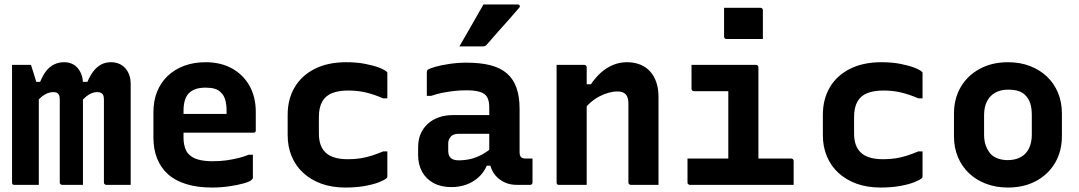

<svg xmlns="http://www.w3.org/2000/svg" viewBox="-20 -829 4840 861"><path d="M566 0Q548 0 528.5 0Q509 0 491 0Q473 0 457 0Q454 0 451.5 -1.5Q449 -3 447.5 -5Q446 -7 446 -11Q446 -48 446 -85.5Q446 -123 446 -160Q446 -197 446 -234Q446 -271 446 -308.5Q446 -346 446 -383Q446 -403 437.5 -409.5Q429 -416 415 -416Q404 -416 392 -411.5Q380 -407 367.5 -397Q355 -387 341 -370L321 -462H372Q384 -490 398.5 -509Q413 -528 432.5 -539Q452 -550 477 -550Q497 -550 513 -543.5Q529 -537 541 -524Q553 -511 559.5 -493Q566 -475 566 -452Q566 -408 566 -363.5Q566 -319 566 -275.5Q566 -232 566 -188Q566 -144 566 -100Q566 -75 566 -50Q566 -25 566 0ZM352 0Q337 0 320 0Q303 0 288 0Q273 0 259 0Q256 0 253.5 -1.5Q251 -3 249.5 -5Q248 -7 248 -11Q248 -48 248 -85.5Q248 -123 248 -160Q248 -197 248 -234Q248 -271 248 -308.5Q248 -346 248 -383Q248 -397 244 -404Q240 -411 234 -413.5Q228 -416 218 -416Q207 -416 194.5 -411.5Q182 -407 169 -397Q156 -387 141 -368L116 -462H160Q172 -491 187 -510.5Q202 -530 222.5 -540Q243 -550 268 -550Q286 -550 301.5 -543.5Q317 -537 328.5 -523.5Q340 -510 346 -492.5Q352 -475 352 -452Q352 -420 352 -377Q352 -334 352 -278.5Q352 -223 352 -154Q352 -85 352 0ZM154 0Q141 0 127 0Q113 0 100 0Q87 0 73 0Q59 0 45 0Q42 0 40 -0.5Q38 -1 36.5 -2.5Q35 -4 34.5 -6Q34 -8 34 -11Q34 -83 34 -154Q34 -225 34 -296Q34 -367 34 -438Q34 -465 34 -490Q34 -515 34 -538Q45 -538 55.5 -538Q66 -538 76.5 -538Q87 -538 98 -538Q109 -538 119 -538Q119 -538 124.5 -520.5Q130 -503 137 -480.5Q144 -458 149 -440Q154 -422 154 -422Q154 -356 154 -285.5Q154 -215 154 -144Q154 -73 154 0Z M902 -550Q970 -550 1020.5 -522Q1071 -494 1099 -444Q1127 -394 1127 -327V-244Q1127 -241 1126 -238.5Q1125 -236 1122.5 -235Q1120 -234 1117 -234H887Q870 -234 852.5 -234Q835 -234 818 -234H777L774 -318H996Q996 -322 996 -325Q996 -328 996 -332Q996 -361 990 -381.5Q984 -402 971 -414Q960 -426 943 -431Q926 -436 902 -436Q852 -436 827.5 -411.5Q803 -387 803 -332V-210Q803 -194 806 -180Q809 -166 814 -155Q819 -144 828 -136Q844 -120 870.5 -113Q897 -106 932 -106Q968 -106 995.5 -110Q1023 -114 1048 -120Q1073 -126 1095 -135H1114Q1114 -109 1114 -83.5Q1114 -58 1114 -32Q1114 -30 1113 -28Q1112 -26 1110 -24Q1102 -15 1074 -7Q1046 1 1008 6.5Q970 12 931 12Q865 12 815 -3.5Q765 -19 733 -48Q701 -77 684.5 -118.5Q668 -160 668 -212V-326Q668 -377 684.5 -418Q701 -459 732 -488.5Q763 -518 806 -534Q849 -550 902 -550Z M1533 -550Q1580 -550 1618 -542.5Q1656 -535 1680.5 -525.5Q1705 -516 1713 -508Q1716 -507 1716.5 -504.5Q1717 -502 1717 -499Q1717 -472 1717 -444Q1717 -416 1717 -388H1698Q1659 -405 1622 -414Q1585 -423 1542 -423Q1499 -423 1469.5 -411.5Q1440 -400 1425 -373.5Q1410 -347 1410 -304V-231Q1410 -203 1417 -182Q1424 -161 1439 -146Q1454 -131 1479 -123Q1504 -115 1541 -115Q1570 -115 1596 -119Q1622 -123 1647 -131Q1672 -139 1698 -150H1717Q1717 -122 1717 -94Q1717 -66 1717 -38Q1717 -36 1716.5 -34Q1716 -32 1714 -30Q1705 -22 1680 -12Q1655 -2 1616 5Q1577 12 1529 12Q1468 12 1420.5 -5.5Q1373 -23 1339.5 -54Q1306 -85 1288 -128Q1270 -171 1270 -223V-314Q1270 -384 1301 -437Q1332 -490 1391 -520Q1450 -550 1533 -550Z M2310 -341Q2310 -316 2310 -292.5Q2310 -269 2310 -244.5Q2310 -220 2310 -195.5Q2310 -171 2310 -148Q2310 -140 2311.5 -134Q2313 -128 2317 -124Q2320 -121 2325.5 -119.5Q2331 -118 2338 -118Q2341 -118 2343.5 -118Q2346 -118 2349 -118H2368Q2368 -91 2368 -64.5Q2368 -38 2368 -11Q2368 -6 2365 -3Q2362 0 2357 0Q2352 0 2332.5 0Q2313 0 2298 0Q2270 0 2248 -9Q2226 -18 2209 -34.5Q2192 -51 2183 -74Q2174 -97 2174 -126Q2174 -157 2174 -189Q2174 -221 2174 -252Q2174 -269 2174 -284.5Q2174 -300 2174 -316Q2174 -332 2174 -348Q2174 -377 2164.5 -393.5Q2155 -410 2132 -417Q2109 -424 2071 -424Q2043 -424 2016.5 -421Q1990 -418 1964.5 -413Q1939 -408 1913 -399H1894Q1894 -426 1894 -453Q1894 -480 1894 -506Q1894 -510 1895 -512Q1896 -514 1897 -515Q1903 -521 1930.5 -529Q1958 -537 1996 -542.5Q2034 -548 2071 -548Q2134 -548 2179 -536.5Q2224 -525 2253 -500Q2282 -475 2296 -435.5Q2310 -396 2310 -341ZM1990 -152Q1990 -131 2001.5 -120.5Q2013 -110 2037 -110Q2064 -110 2090 -116Q2116 -122 2141.5 -136Q2167 -150 2193 -172V-86H2163Q2150 -56 2126.5 -34.5Q2103 -13 2072 -1.5Q2041 10 2004 10Q1958 10 1924.5 -8Q1891 -26 1873 -58.5Q1855 -91 1855 -134V-169Q1855 -202 1866 -228Q1877 -254 1897.5 -273Q1918 -292 1947 -302.5Q1976 -313 2012 -313Q2047 -313 2080.5 -313Q2114 -313 2144.5 -313Q2175 -313 2202 -313Q2211 -313 2215.5 -297Q2220 -281 2221 -261.5Q2222 -242 2222 -229Q2190 -229 2160 -229Q2130 -229 2099.5 -229Q2069 -229 2037 -229Q2025 -229 2016.5 -226Q2008 -223 2002 -217Q1997 -211 1993.5 -203.5Q1990 -196 1990 -187ZM2148 -809Q2191 -809 2225.5 -809Q2260 -809 2301 -809Q2308 -809 2310.5 -804Q2313 -799 2308 -794Q2284 -766 2261.5 -740.5Q2239 -715 2215.5 -689Q2192 -663 2163 -629Q2161 -626 2156.5 -623.5Q2152 -621 2146 -621Q2117 -621 2091.5 -621Q2066 -621 2040 -621Q2058 -652 2076 -683Q2094 -714 2112 -746Q2130 -778 2148 -809Z M2933 0Q2900 0 2871.5 0Q2843 0 2809 0Q2806 0 2803.5 -1.5Q2801 -3 2799.5 -5Q2798 -7 2798 -11Q2798 -70 2798 -129.5Q2798 -189 2798 -248Q2798 -307 2798 -366Q2798 -393 2786 -406Q2774 -419 2748 -419Q2731 -419 2710.5 -413.5Q2690 -408 2669.5 -397.5Q2649 -387 2630 -371Q2611 -355 2595 -333V-451H2630Q2650 -481 2674.5 -503Q2699 -525 2728.5 -537.5Q2758 -550 2792 -550Q2824 -550 2850.5 -539.5Q2877 -529 2895.5 -508.5Q2914 -488 2923.5 -459Q2933 -430 2933 -394Q2933 -346 2933 -297Q2933 -248 2933 -199Q2933 -150 2933 -100Q2933 -75 2933 -50Q2933 -25 2933 0ZM2611 0Q2589 0 2569.5 0Q2550 0 2529.5 0Q2509 0 2487 0Q2484 0 2482 -0.5Q2480 -1 2478.5 -2.5Q2477 -4 2476.5 -6Q2476 -8 2476 -11Q2476 -65 2476 -118.5Q2476 -172 2476 -225.5Q2476 -279 2476 -332.5Q2476 -386 2476 -440Q2476 -468 2476 -493Q2476 -518 2476 -538Q2501 -538 2521.5 -538Q2542 -538 2561.5 -538Q2581 -538 2600 -538Q2604 -538 2606 -536.5Q2608 -535 2609.5 -533Q2611 -531 2611 -527Q2611 -440 2611 -352Q2611 -264 2611 -176Q2611 -88 2611 0Z M3246 -78V-137Q3246 -156 3246 -175.5Q3246 -195 3246 -214Q3246 -235 3246 -255.5Q3246 -276 3246 -296.5Q3246 -317 3246 -337.5Q3246 -358 3246 -379Q3246 -400 3246 -420H3227Q3204 -420 3182 -420Q3160 -420 3137.5 -420Q3115 -420 3092 -420Q3089 -420 3086.5 -421.5Q3084 -423 3082.5 -425.5Q3081 -428 3081 -431Q3081 -458 3081 -484.5Q3081 -511 3081 -538Q3130 -538 3178.5 -538Q3227 -538 3274.5 -538Q3322 -538 3370 -538Q3374 -538 3376 -536.5Q3378 -535 3379.5 -533Q3381 -531 3381 -527Q3381 -479 3381 -432.5Q3381 -386 3381 -339.5Q3381 -293 3381 -248.5Q3381 -204 3381 -161Q3381 -118 3381 -78ZM3063 -118H3527Q3532 -118 3534 -116.5Q3536 -115 3537.5 -113Q3539 -111 3539 -107Q3539 -89 3539 -71.5Q3539 -54 3539 -36.5Q3539 -19 3539 0H3074Q3071 0 3068.5 -1.5Q3066 -3 3064.5 -5Q3063 -7 3063 -11Q3063 -30 3063 -47.5Q3063 -65 3063 -82.5Q3063 -100 3063 -118ZM3227 -794Q3246 -794 3266.5 -794Q3287 -794 3308.5 -794Q3330 -794 3350.5 -794Q3371 -794 3390 -794Q3395 -794 3398 -791Q3401 -788 3401 -783V-654Q3382 -654 3361.5 -654Q3341 -654 3319.5 -654Q3298 -654 3277.5 -654Q3257 -654 3238 -654Q3233 -654 3230 -657Q3227 -660 3227 -665Z M3933 -550Q3980 -550 4018 -542.5Q4056 -535 4080.5 -525.5Q4105 -516 4113 -508Q4116 -507 4116.5 -504.5Q4117 -502 4117 -499Q4117 -472 4117 -444Q4117 -416 4117 -388H4098Q4059 -405 4022 -414Q3985 -423 3942 -423Q3899 -423 3869.5 -411.5Q3840 -400 3825 -373.5Q3810 -347 3810 -304V-231Q3810 -203 3817 -182Q3824 -161 3839 -146Q3854 -131 3879 -123Q3904 -115 3941 -115Q3970 -115 3996 -119Q4022 -123 4047 -131Q4072 -139 4098 -150H4117Q4117 -122 4117 -94Q4117 -66 4117 -38Q4117 -36 4116.5 -34Q4116 -32 4114 -30Q4105 -22 4080 -12Q4055 -2 4016 5Q3977 12 3929 12Q3868 12 3820.5 -5.5Q3773 -23 3739.5 -54Q3706 -85 3688 -128Q3670 -171 3670 -223V-314Q3670 -384 3701 -437Q3732 -490 3791 -520Q3850 -550 3933 -550Z M4500 -550Q4554 -550 4598.5 -533Q4643 -516 4675 -485.5Q4707 -455 4724.5 -413Q4742 -371 4742 -320V-219Q4742 -151 4711.5 -99Q4681 -47 4626.5 -17.5Q4572 12 4500 12Q4446 12 4401.5 -5Q4357 -22 4325 -52.5Q4293 -83 4275.5 -125Q4258 -167 4258 -218V-319Q4258 -387 4288.5 -439Q4319 -491 4374 -520.5Q4429 -550 4500 -550ZM4501 -427Q4467 -427 4443 -413.5Q4419 -400 4406 -374.5Q4393 -349 4393 -313V-225Q4393 -197 4401 -175.5Q4409 -154 4423 -138Q4436 -125 4455.5 -118Q4475 -111 4499 -111Q4533 -111 4557.5 -124.5Q4582 -138 4594.5 -164Q4607 -190 4607 -225V-313Q4607 -344 4600 -365.5Q4593 -387 4579 -401Q4566 -415 4546.5 -421Q4527 -427 4501 -427Z"/></svg>

Font: RecMonoLinear Nerd Font Mono
Style: Bold
Weight: 700
Monospace: yes
Version: Version 1.085; ttfautohint (v1.8.4.7-5d5b);Nerd Fonts 3.2.1